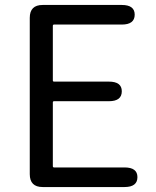

<svg xmlns="http://www.w3.org/2000/svg" viewBox="-20 -754 628 774"><path d="M152 0Q100 0 100 -52V-682Q100 -734 152 -734H471Q523 -734 523 -695Q523 -655 471 -655H198Q193 -655 193 -650V-430Q193 -425 198 -425H419Q471 -425 471 -386Q471 -346 419 -346H198Q193 -346 193 -341V-84Q193 -79 198 -79H482Q534 -79 534 -40Q534 0 482 0Z"/></svg>

Font: Resource Han Rounded CN
Style: Regular
Weight: 400
Designer: Cyano Hao (round all glyphs); Ryoko NISHIZUKA  (kana, bopomofo & ideographs); Paul D. Hunt (Latin, Greek & Cyrillic); Sa
Foundry: Cyano Hao
Version: 0.990